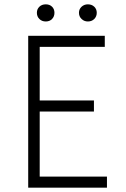

<svg xmlns="http://www.w3.org/2000/svg" viewBox="-20 -865 580 885"><path d="M110 -700H463V-649H163V-402H413V-351H163V-51H473V0H110ZM191 -766Q173 -766 161.5 -777.5Q150 -789 150 -806Q150 -823 161.5 -834Q173 -845 191 -845Q209 -845 220 -834Q231 -823 231 -806Q231 -789 220 -777.5Q209 -766 191 -766ZM385 -766Q368 -766 356 -777.5Q344 -789 344 -806Q344 -823 356 -834Q368 -845 385 -845Q403 -845 414.5 -834Q426 -823 426 -806Q426 -789 414.5 -777.5Q403 -766 385 -766Z"/></svg>

Font: Tilda Sans Light
Style: Regular
Weight: 300
Designer: ParaType Ltd
Foundry: ParaType Ltd
Version: Version 1.009